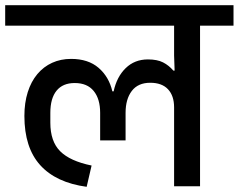

<svg xmlns="http://www.w3.org/2000/svg" viewBox="-40 -718 920 740"><path d="M631 -304Q631 -349 607.5 -374Q584 -399 539 -399Q492 -399 468 -367.5Q444 -336 444 -283V-177H346V-283Q346 -337 321 -367.5Q296 -398 248 -398Q202 -398 178 -368.5Q154 -339 154 -283V-245Q154 -173 192 -135Q230 -97 313 -80L294 2Q176 -14 115 -81.5Q54 -149 54 -271Q54 -322 67 -363Q80 -404 104 -432.5Q128 -461 161 -476Q194 -491 234 -491Q300 -491 340 -456.5Q380 -422 393 -366H398Q410 -422 444.5 -455.5Q479 -489 530 -489Q566 -489 588.5 -477.5Q611 -466 628 -446H633L631 -504V-619H-20V-698H860V-619H731V0H631Z"/></svg>

Font: IBM Plex Sans Devanagari Medium
Style: Regular
Weight: 500
Designer: Mike Abbink, Paul van der Laan, Pieter van Rosmalen, Erin McLaughlin
Foundry: Bold Monday
Version: Version 1.1